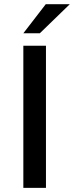

<svg xmlns="http://www.w3.org/2000/svg" viewBox="-20 -912 359 932"><path d="M93.3 0V-689.9H203.1V0ZM93.3 -750.5 202.1 -891.6H318.8L173.3 -750.5Z"/></svg>

Font: Acari Sans SemiBold
Style: Regular
Weight: 600
Designer: Alfredo Marco Pradil and Stefan Peev
Foundry: Hanken Design Co.
Version: Version 1.045;January 11, 2019;FontCreator 11.5.0.2425 64-bi